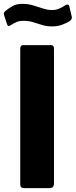

<svg xmlns="http://www.w3.org/2000/svg" viewBox="-35 -976 393 996"><path d="M229 -742Q245 -742 245 -724V-24Q245 -11 238.5 -5.5Q232 0 218 0H92Q79 0 74.5 -5Q70 -10 70 -21V-723Q70 -742 86 -742ZM326 -866Q311 -857 288 -848Q265 -839 235 -839Q207 -839 183 -846.5Q159 -854 136.5 -861Q114 -868 87 -868Q66 -868 51.5 -862Q37 -856 20 -845Q13 -840 8.5 -841Q4 -842 1 -852L-13 -895Q-15 -902 -15 -907Q-15 -912 -7 -919Q11 -934 31 -945Q51 -956 82 -956Q111 -956 137 -948Q163 -940 187.5 -932Q212 -924 235 -924Q257 -924 274 -932Q291 -940 304 -949Q311 -953 317 -952Q323 -951 325 -942L337 -890Q341 -877 326 -866Z"/></svg>

Font: Libre Franklin
Style: Bold
Weight: 700
Designer: Pablo Impallari, Rodrigo Fuenzalida, Nhung Nguyen
Foundry: Impallari Type
Version: Version 3.000